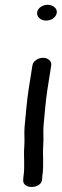

<svg xmlns="http://www.w3.org/2000/svg" viewBox="-20 -719 251 779"><path d="M111.6 -454 96.1 -356C88.7 -308.8 84.6 -253.1 79.9 -206.4C77.2 -179 80.8 -151.8 78.7 -127.3C74.8 -83.6 81.9 -45.3 75.2 -3C75.2 -2.8 75.1 -2.4 75.1 -2.1L74.1 11.9C71.5 50.6 149.8 48.3 151 7.4L151.8 -5.4C158.9 -51.3 152 -89.5 155.6 -131.7C157.7 -157.1 154.4 -184.8 156.7 -209.6C161.2 -255.5 165.2 -310.5 172.4 -356L187.9 -454C190.5 -470.5 175.2 -484.5 154.6 -484.5C134 -484.5 114.3 -470.5 111.6 -454ZM130.8 -669.5C128 -651.8 143.6 -635.5 167.3 -635.5C189.3 -635.5 207.7 -650 210.3 -666.5C213.3 -685.7 194.6 -699.5 173 -699.5C152.2 -699.5 133.4 -686.2 130.8 -669.5Z"/></svg>

Font: CiSf OpenHand
Style: BdExtObl
Weight: 400
Foundry: Cannot Into Space Fonts
Version: Version 0.7892